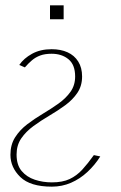

<svg xmlns="http://www.w3.org/2000/svg" viewBox="-20 -494 454 718"><path d="M173 -310Q207 -310 232.5 -298.5Q258 -287 272.5 -264Q287 -241 287 -208Q287 -173 269.5 -147Q252 -121 224 -100.5Q196 -80 164.5 -61.5Q133 -43 105 -22.5Q77 -2 59.5 23.5Q42 49 42 84Q42 123 61 145.5Q80 168 110 178Q140 188 174 188Q214 188 240.5 175.5Q267 163 288 140Q309 117 331 86L355 91Q335 123 307 149Q279 175 245.5 189.5Q212 204 174 204Q93 204 56 168Q19 132 19 85Q19 47 36.5 19.5Q54 -8 81.5 -29Q109 -50 140 -68.5Q171 -87 198.5 -106.5Q226 -126 243.5 -150.5Q261 -175 261 -208Q261 -252 236 -272.5Q211 -293 173 -293Q148 -293 130.5 -286.5Q113 -280 99.5 -268.5Q86 -257 73 -242L52 -251Q69 -276 100 -293Q131 -310 173 -310ZM218 -474V-422H167V-474Z"/></svg>

Font: Panamera Thin
Style: Regular
Weight: 100
Designer: Bastien Sozeau
Foundry: NBR — Bastien Sozeau
Version: Version 3.003;gftools[0.9.33]